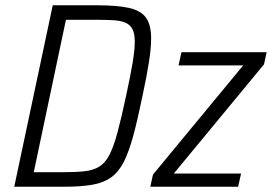

<svg xmlns="http://www.w3.org/2000/svg" viewBox="-20 -708 1031 728"><path d="M34 0 180 -688H348Q424 -688 469 -678Q514 -668 533.5 -641Q553 -614 553 -562Q553 -525 544.5 -471Q536 -417 520 -343Q502 -255 485.5 -194Q469 -133 449.5 -94.5Q430 -56 401.5 -35.5Q373 -15 330 -7.5Q287 0 224 0ZM108 -55H215Q265 -55 299 -58.5Q333 -62 356 -76Q379 -90 395 -121Q411 -152 425.5 -206Q440 -260 458 -344Q474 -418 482.5 -468Q491 -518 491 -550Q491 -580 482.5 -597Q474 -614 455.5 -622Q437 -630 408 -631.5Q379 -633 338 -633H230ZM550 0 560 -46 902 -460H657L668 -510H991L981 -464L639 -50H894L883 0Z"/></svg>

Font: Saira SemiCondensed Light
Style: Italic
Weight: 300
Width: 4
Italic angle: -12°
Designer: Hector Gatti with collaboration of the Omnibus-Type team
Foundry: Omnibus-Type
Version: Version 1.101